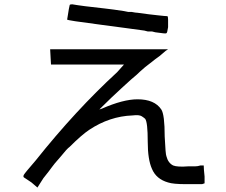

<svg xmlns="http://www.w3.org/2000/svg" viewBox="-20 -801 1040 884"><path d="M210.9 -574.2H753.9L742.2 -566.4Q738.3 -562.5 714.8 -543Q687.5 -523.4 683.6 -519.5Q679.7 -515.6 648.4 -492.2Q621.1 -468.8 609.4 -457Q589.8 -441.4 539.1 -394.5Q492.2 -351.6 453.1 -312.5L437.5 -296.9L449.2 -300.8Q546.9 -343.8 613.3 -343.8Q691.4 -343.8 722.7 -296.9Q738.3 -273.4 738.3 -171.9Q742.2 -89.8 746.1 -82Q753.9 -50.8 777.3 -39.1Q796.9 -31.2 847.7 -35.2Q859.4 -35.2 878.9 -35.2Q890.6 -35.2 902.3 -39.1H918Q918 -23.4 921.9 11.7V43L910.2 46.9Q898.4 46.9 835.9 46.9Q777.3 46.9 753.9 39.1Q699.2 23.4 679.7 -23.4Q660.2 -66.4 660.2 -148.4Q660.2 -238.3 648.4 -253.9Q644.5 -257.8 632.8 -265.6Q621.1 -273.4 589.8 -269.5Q484.4 -265.6 390.6 -203.1Q355.5 -179.7 300.8 -125Q289.1 -117.2 257.8 -78.1Q226.6 -43 218.8 -31.2Q210.9 -19.5 179.7 19.5L152.3 62.5L125 39.1L113.3 31.2L101.6 23.4L89.8 15.6Q85.9 11.7 89.8 3.9Q93.8 -3.9 144.5 -62.5Q328.1 -293 519.5 -468.8L550.8 -503.9H214.8ZM312.5 -781.2Q355.5 -773.4 464.8 -761.7Q500 -757.8 550.8 -750L570.3 -746.1H585.9Q605.5 -742.2 613.3 -742.2Q668 -734.4 707 -730.5Q742.2 -726.6 750 -726.6Q753.9 -726.6 753.9 -710.9Q753.9 -699.2 753.9 -675.8Q750 -648.4 746.1 -648.4Q746.1 -644.5 695.3 -652.3L679.7 -656.2H671.9H660.2Q644.5 -660.2 644.5 -660.2Q613.3 -664.1 558.6 -671.9Q496.1 -679.7 441.4 -687.5Q289.1 -707 289.1 -710.9Q289.1 -710.9 293 -734.4Q296.9 -761.7 300.8 -777.3Q300.8 -781.2 312.5 -781.2Z"/></svg>

Font: 和音 by 宁静之雨，公众号njzyshare
Style: Regular
Weight: 400
Designer: Steve Matteson
Foundry: Ascender Corporation
Version: Version 6.00;June 8, 2018;FontCreator 11.0.0.2388 32-bit